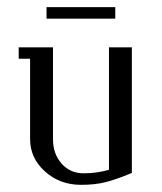

<svg xmlns="http://www.w3.org/2000/svg" viewBox="-20 -516 452 536"><path d="M32.2 -352.1V-383.8H127.9V-127.9Q127.9 -86.4 151.9 -59.3Q175.8 -32.2 213.9 -32.2Q250 -32.2 284.2 -42V-383.8H348.1V-33.2Q303.2 -14.6 274.2 -7.3Q245.1 0 206.1 0Q147 0 105.5 -37.4Q64 -74.7 64 -127.9V-352.1ZM109.9 -463.9V-496.1H301.8V-463.9Z"/></svg>

Font: Gawaa
Style: Regular
Weight: 400
Designer: T. Christopher White
Version: Version 1.0